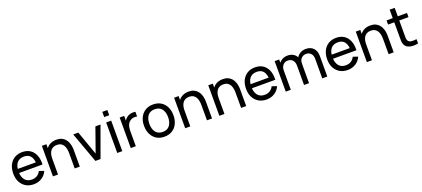

<svg xmlns="http://www.w3.org/2000/svg" viewBox="63 -1953 7021 3193"><g transform="rotate(-20 3573.5 -357.0)"><path d="M304 15Q224.5 15 165.2 -20.2Q106 -55.5 73 -118.8Q40 -182 40 -266.5Q40 -355 72.5 -419.8Q105 -484.5 163.2 -519.8Q221.5 -555 300 -555Q381.5 -555 438.8 -517.5Q496 -480 524.8 -410.5Q553.5 -341 549.5 -245H459.5V-277Q458 -376.5 419 -425.8Q380 -475 303 -475Q220.5 -475 177.5 -422Q134.5 -369 134.5 -270Q134.5 -174.5 177.5 -122Q220.5 -69.5 300 -69.5Q353.5 -69.5 393 -94Q432.5 -118.5 455 -164.5L540.5 -135Q509 -63.5 445.8 -24.2Q382.5 15 304 15ZM104.5 -245V-316.5H503.5V-245Z M1030 0V-270.5Q1030 -309 1023.2 -344.5Q1016.5 -380 999.8 -408.2Q983 -436.5 954.8 -453Q926.5 -469.5 883.5 -469.5Q850 -469.5 822.8 -458.2Q795.5 -447 776 -424Q756.5 -401 745.8 -366.2Q735 -331.5 735 -284.5L676.5 -302.5Q676.5 -381 704.8 -437.2Q733 -493.5 784.2 -523.8Q835.5 -554 905 -554Q957.5 -554 994.5 -537.5Q1031.5 -521 1056 -493.8Q1080.5 -466.5 1094.5 -432.8Q1108.5 -399 1114.2 -364.2Q1120 -329.5 1120 -298.5V0ZM645 0V-540H725V-395.5H735V0Z M1396 0 1200 -540H1290L1441.5 -113.5L1592.5 -540H1683L1487 0Z M1783 -635.5V-727.5H1872V-635.5ZM1783 0V-540H1872V0Z M2022 0V-540H2101.5V-409.5L2088.5 -426.5Q2098 -451.5 2113.2 -472.5Q2128.5 -493.5 2147.5 -507Q2168.5 -524 2195 -533Q2221.5 -542 2249 -543.8Q2276.5 -545.5 2300.5 -540V-456.5Q2272.5 -464 2239 -460.5Q2205.5 -457 2177 -436Q2151 -417.5 2136.8 -391Q2122.5 -364.5 2117 -333.8Q2111.5 -303 2111.5 -271V0Z M2615.5 15Q2535 15 2476.8 -21.5Q2418.5 -58 2387 -122.5Q2355.5 -187 2355.5 -270.5Q2355.5 -355.5 2387.5 -419.5Q2419.5 -483.5 2478 -519.2Q2536.5 -555 2615.5 -555Q2696.5 -555 2755 -518.8Q2813.5 -482.5 2844.8 -418.2Q2876 -354 2876 -270.5Q2876 -186 2844.5 -121.8Q2813 -57.5 2754.5 -21.2Q2696 15 2615.5 15ZM2615.5 -69.5Q2699.5 -69.5 2740.5 -125.5Q2781.5 -181.5 2781.5 -270.5Q2781.5 -362 2740 -416.2Q2698.5 -470.5 2615.5 -470.5Q2559 -470.5 2522.5 -445Q2486 -419.5 2468 -374.5Q2450 -329.5 2450 -270.5Q2450 -179.5 2492 -124.5Q2534 -69.5 2615.5 -69.5Z M3370.5 0V-270.5Q3370.5 -309 3363.8 -344.5Q3357 -380 3340.2 -408.2Q3323.5 -436.5 3295.2 -453Q3267 -469.5 3224 -469.5Q3190.5 -469.5 3163.2 -458.2Q3136 -447 3116.5 -424Q3097 -401 3086.2 -366.2Q3075.5 -331.5 3075.5 -284.5L3017 -302.5Q3017 -381 3045.2 -437.2Q3073.5 -493.5 3124.8 -523.8Q3176 -554 3245.5 -554Q3298 -554 3335 -537.5Q3372 -521 3396.5 -493.8Q3421 -466.5 3435 -432.8Q3449 -399 3454.8 -364.2Q3460.5 -329.5 3460.5 -298.5V0ZM2985.5 0V-540H3065.5V-395.5H3075.5V0Z M3975 0V-270.5Q3975 -309 3968.2 -344.5Q3961.5 -380 3944.8 -408.2Q3928 -436.5 3899.8 -453Q3871.5 -469.5 3828.5 -469.5Q3795 -469.5 3767.8 -458.2Q3740.5 -447 3721 -424Q3701.5 -401 3690.8 -366.2Q3680 -331.5 3680 -284.5L3621.5 -302.5Q3621.5 -381 3649.8 -437.2Q3678 -493.5 3729.2 -523.8Q3780.5 -554 3850 -554Q3902.5 -554 3939.5 -537.5Q3976.5 -521 4001 -493.8Q4025.5 -466.5 4039.5 -432.8Q4053.5 -399 4059.2 -364.2Q4065 -329.5 4065 -298.5V0ZM3590 0V-540H3670V-395.5H3680V0Z M4424 15Q4344.5 15 4285.2 -20.2Q4226 -55.5 4193 -118.8Q4160 -182 4160 -266.5Q4160 -355 4192.5 -419.8Q4225 -484.5 4283.2 -519.8Q4341.5 -555 4420 -555Q4501.5 -555 4558.8 -517.5Q4616 -480 4644.8 -410.5Q4673.5 -341 4669.5 -245H4579.5V-277Q4578 -376.5 4539 -425.8Q4500 -475 4423 -475Q4340.5 -475 4297.5 -422Q4254.5 -369 4254.5 -270Q4254.5 -174.5 4297.5 -122Q4340.5 -69.5 4420 -69.5Q4473.5 -69.5 4513 -94Q4552.5 -118.5 4575 -164.5L4660.5 -135Q4629 -63.5 4565.8 -24.2Q4502.5 15 4424 15ZM4224.5 -245V-316.5H4623.5V-245Z M5411 0 5411.5 -345.5Q5411.5 -406 5379.2 -440.2Q5347 -474.5 5295.5 -474.5Q5265.5 -474.5 5238.5 -460.8Q5211.5 -447 5194.5 -417.8Q5177.5 -388.5 5177.5 -343L5130.5 -362Q5129.5 -419.5 5154.2 -462.8Q5179 -506 5222 -530Q5265 -554 5319 -554Q5403.5 -554 5452 -502.8Q5500.5 -451.5 5500.5 -365L5500 0ZM4765 0V-540H4844.5V-395.5H4854.5V0ZM5088.5 0 5089 -342Q5089 -404 5057 -439.2Q5025 -474.5 4972 -474.5Q4919.5 -474.5 4887 -438.5Q4854.5 -402.5 4854.5 -343L4807.5 -371Q4807.5 -423.5 4832.5 -465Q4857.5 -506.5 4900.5 -530.2Q4943.5 -554 4998 -554Q5052.5 -554 5093 -531Q5133.5 -508 5155.5 -465.2Q5177.5 -422.5 5177.5 -363.5L5177 0Z M5859.5 15Q5780 15 5720.8 -20.2Q5661.5 -55.5 5628.5 -118.8Q5595.5 -182 5595.5 -266.5Q5595.5 -355 5628 -419.8Q5660.5 -484.5 5718.8 -519.8Q5777 -555 5855.5 -555Q5937 -555 5994.2 -517.5Q6051.5 -480 6080.2 -410.5Q6109 -341 6105 -245H6015V-277Q6013.5 -376.5 5974.5 -425.8Q5935.5 -475 5858.5 -475Q5776 -475 5733 -422Q5690 -369 5690 -270Q5690 -174.5 5733 -122Q5776 -69.5 5855.5 -69.5Q5909 -69.5 5948.5 -94Q5988 -118.5 6010.5 -164.5L6096 -135Q6064.5 -63.5 6001.2 -24.2Q5938 15 5859.5 15ZM5660 -245V-316.5H6059V-245Z M6585.5 0V-270.5Q6585.5 -309 6578.8 -344.5Q6572 -380 6555.2 -408.2Q6538.5 -436.5 6510.2 -453Q6482 -469.5 6439 -469.5Q6405.5 -469.5 6378.2 -458.2Q6351 -447 6331.5 -424Q6312 -401 6301.2 -366.2Q6290.5 -331.5 6290.5 -284.5L6232 -302.5Q6232 -381 6260.2 -437.2Q6288.5 -493.5 6339.8 -523.8Q6391 -554 6460.5 -554Q6513 -554 6550 -537.5Q6587 -521 6611.5 -493.8Q6636 -466.5 6650 -432.8Q6664 -399 6669.8 -364.2Q6675.5 -329.5 6675.5 -298.5V0ZM6200.5 0V-540H6280.5V-395.5H6290.5V0Z M7107 0Q7059 9.5 7012.2 7.8Q6965.5 6 6929 -11.2Q6892.5 -28.5 6873.5 -65Q6857.5 -97 6856.2 -129.8Q6855 -162.5 6855 -204V-690H6944V-208Q6944 -175 6944.8 -151.5Q6945.5 -128 6955 -111Q6973 -79 7012.2 -73.5Q7051.5 -68 7107 -76.5ZM6745.5 -466.5V-540H7107V-466.5Z"/></g></svg>

Font: Manrope ExtraLight Medium
Style: Regular
Weight: 500
Version: Version 4.504